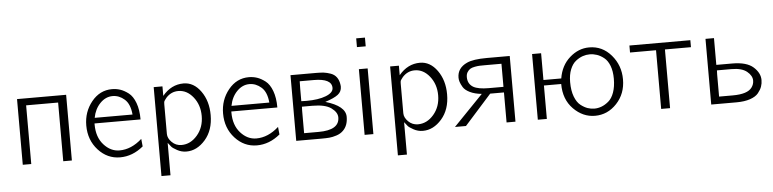

<svg xmlns="http://www.w3.org/2000/svg" viewBox="-49 -951 5539 1375"><g transform="rotate(-5 2720.5 -263.5)"><path d="M81.1 0V-472.2H434.1V0H372.1V-421.9H142.1V0Z M558.6 -240.2Q558.6 -338.4 617.7 -411.1Q676.8 -483.9 764.6 -483.9Q795.4 -483.9 824 -474.4Q852.5 -464.8 882.6 -441.9Q912.6 -418.9 931.2 -369.4Q949.7 -319.8 949.7 -250H618.7V-242.2Q618.7 -151.4 667.7 -96.7Q716.8 -42 780.8 -42Q865.7 -42 942.4 -110.8L947.8 -56.2Q870.6 7.8 780.8 7.8Q689 7.8 623.8 -63.7Q558.6 -135.3 558.6 -240.2ZM623.5 -290H895.5Q888.7 -366.2 850.1 -400.1Q811.5 -434.1 764.6 -434.1Q713.9 -434.1 674.3 -393.1Q634.8 -352.1 623.5 -290Z M1063.5 167V-472.2H1126.5V-403.8Q1189.5 -480 1278.3 -480Q1351.6 -480 1402.1 -409.4Q1452.6 -338.9 1452.6 -237.8Q1452.6 -128.9 1393.1 -60.5Q1333.5 7.8 1257.3 7.8Q1222.2 7.8 1190.7 -9.5Q1159.2 -26.9 1151.4 -36.9Q1143.6 -46.9 1128.4 -65.9V167ZM1128.4 -129.9Q1128.4 -99.1 1157 -70.6Q1185.5 -42 1226.6 -42Q1291.5 -42 1339.8 -98.4Q1388.2 -154.8 1388.2 -236.8Q1388.2 -315.9 1343.3 -372.6Q1298.3 -429.2 1236.3 -429.2Q1184.6 -429.2 1148.4 -389.2Q1133.3 -370.1 1130.9 -364.5Q1128.4 -358.9 1128.4 -341.8Z M1542 -240.2Q1542 -338.4 1601.1 -411.1Q1660.2 -483.9 1748 -483.9Q1778.8 -483.9 1807.4 -474.4Q1835.9 -464.8 1866 -441.9Q1896 -418.9 1914.6 -369.4Q1933.1 -319.8 1933.1 -250H1602.1V-242.2Q1602.1 -151.4 1651.1 -96.7Q1700.2 -42 1764.2 -42Q1849.1 -42 1925.8 -110.8L1931.2 -56.2Q1854 7.8 1764.2 7.8Q1672.4 7.8 1607.2 -63.7Q1542 -135.3 1542 -240.2ZM1606.9 -290H1878.9Q1872.1 -366.2 1833.5 -400.1Q1794.9 -434.1 1748 -434.1Q1697.3 -434.1 1657.7 -393.1Q1618.2 -352.1 1606.9 -290Z M2046.9 0V-472.2H2233.9Q2264.6 -472.2 2286.6 -469.5Q2308.6 -466.8 2335.2 -457.5Q2361.8 -448.2 2377.7 -426.5Q2393.6 -404.8 2397.9 -371.1Q2397.9 -369.1 2398.4 -365Q2398.9 -360.8 2398.9 -358.9Q2398.9 -323.7 2371.3 -302.2Q2343.8 -280.8 2278.8 -259.8Q2421.9 -217.8 2421.9 -140.1Q2421.9 -77.1 2385.7 -42Q2366.7 -22.9 2337.6 -13.4Q2308.6 -3.9 2285.6 -2Q2262.7 0 2226.6 0ZM2107.9 -49.8H2211.9Q2361.8 -49.8 2361.8 -141.1Q2361.8 -178.2 2318.8 -209.2Q2275.9 -240.2 2184.6 -240.2H2108.9L2107.9 -210.9ZM2107.9 -279.8Q2113.8 -279.8 2126.2 -279.3Q2138.7 -278.8 2145 -278.8Q2231 -278.8 2284.9 -299.8Q2338.9 -320.8 2338.9 -355Q2338.9 -422.9 2210 -422.9H2108.9L2107.9 -370.1Z M2538.6 0V-472.2H2601.6V0ZM2538.6 -630.9V-693.8H2601.6V-630.9Z M2763.2 167V-472.2H2826.2V-403.8Q2889.2 -480 2978 -480Q3051.3 -480 3101.8 -409.4Q3152.3 -338.9 3152.3 -237.8Q3152.3 -128.9 3092.8 -60.5Q3033.2 7.8 2957 7.8Q2921.9 7.8 2890.4 -9.5Q2858.9 -26.9 2851.1 -36.9Q2843.3 -46.9 2828.1 -65.9V167ZM2828.1 -129.9Q2828.1 -99.1 2856.7 -70.6Q2885.3 -42 2926.3 -42Q2991.2 -42 3039.6 -98.4Q3087.9 -154.8 3087.9 -236.8Q3087.9 -315.9 3043 -372.6Q2998 -429.2 2936 -429.2Q2884.3 -429.2 2848.1 -389.2Q2833 -370.1 2830.6 -364.5Q2828.1 -358.9 2828.1 -341.8Z M3188 0 3399.9 -219.2Q3350.1 -224.1 3315.4 -241Q3280.8 -257.8 3267.3 -280.5Q3253.9 -303.2 3249 -319.1Q3244.1 -335 3244.1 -349.1Q3244.1 -418.9 3314.9 -451.2Q3359.9 -472.2 3458 -472.2H3623V0H3559.1V-215.8H3460L3267.1 0ZM3303.7 -348.1Q3303.7 -299.3 3342.8 -275.9Q3377.9 -255.9 3453.1 -255.9H3559.1V-421.9H3441.9Q3418 -421.9 3402.8 -421.4Q3387.7 -420.9 3366.7 -417Q3345.7 -413.1 3333.7 -405.5Q3321.8 -397.9 3312.7 -383.5Q3303.7 -369.1 3303.7 -348.1Z M3783.7 0V-472.2H3848.6V-279.8H3976.6Q3991.7 -372.6 4054.7 -428.2Q4117.7 -483.9 4194.8 -483.9Q4289.1 -483.9 4352.8 -409.9Q4416.5 -335.9 4416.5 -234.9Q4416.5 -131.8 4351.1 -62Q4285.6 7.8 4194.8 7.8Q4107.9 7.8 4040.3 -60.5Q3972.7 -128.9 3972.7 -240.2H3848.6V0ZM4037.6 -248Q4037.6 -186 4054.2 -143.1Q4070.8 -100.1 4096.7 -80.1Q4122.6 -60.1 4146.5 -52Q4170.4 -43.9 4194.8 -43.9Q4220.7 -43.9 4246.1 -53.5Q4271.5 -63 4296.6 -84Q4321.8 -105 4336.7 -146.5Q4351.6 -188 4351.6 -245.1Q4351.6 -299.3 4336.7 -338.1Q4321.8 -377 4296.6 -397Q4271.5 -417 4246.1 -425.5Q4220.7 -434.1 4194.6 -434.1Q4168.5 -434.1 4143.6 -425.5Q4118.7 -417 4093.8 -397.5Q4068.8 -377.9 4053.2 -339.6Q4037.6 -301.3 4037.6 -248Z M4483.4 -421.9V-472.2H4921.4V-421.9H4734.4V0H4670.4V-421.9Z M5030.3 0V-472.2H5091.3V-279.8H5205.1Q5309.1 -279.8 5356.7 -237.3Q5404.3 -194.8 5404.3 -144Q5404.3 -119.1 5396.7 -97.2Q5389.2 -75.2 5370.1 -51.5Q5351.1 -27.8 5310.5 -13.9Q5270 0 5212.4 0ZM5091.3 -51.8H5190.4Q5296.4 -51.8 5328.1 -96.2Q5344.2 -118.2 5344.2 -145Q5344.2 -180.2 5307.6 -210.2Q5271 -240.2 5196.3 -240.2H5092.3L5091.3 -210.9Z"/></g></svg>

Font: CMU Bright
Style: Roman
Weight: 500
Version: Version 0.7.0